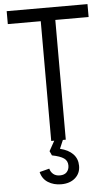

<svg xmlns="http://www.w3.org/2000/svg" viewBox="-63 -769 599 1051"><g transform="rotate(-5 236.5 -244.0)"><path d="M230 241Q189 241 158 221.5Q127 202 118 164L172 150Q177 169 191 180.5Q205 192 227 192Q252 192 265 178Q278 164 278 142Q278 116 258 102Q238 88 193 79L182 55L222 -17L263 -7L240 47Q286 58 311 84Q336 110 336 149Q336 190 307 215.5Q278 241 230 241ZM196 0V-669H276V0ZM15 -658V-729H459V-658Z"/></g></svg>

Font: Mona Sans SemiCondensed
Style: Regular
Weight: 400
Width: 4
Designer: Deni Anggara
Foundry: GitHub
Version: Version 2.000